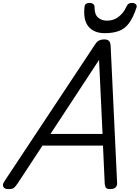

<svg xmlns="http://www.w3.org/2000/svg" viewBox="-72 -1286 960 1320"><path d="M-15 14Q-41 14 -49 -1.5Q-57 -17 -42 -39L578 -975Q592 -998 607 -1006.5Q622 -1015 646 -1015Q665 -1015 676.5 -1005.5Q688 -996 689 -964L733 -31Q735 -11 723.5 1.5Q712 14 686 14Q664 14 657 5.5Q650 -3 648 -23L636 -285H220L50 -26Q32 0 21.5 7Q11 14 -15 14ZM275 -365H633L609 -874ZM648 -1058Q575 -1058 537 -1102.5Q499 -1147 509 -1239Q511 -1254 520 -1260Q529 -1266 544 -1266Q559 -1266 568.5 -1258.5Q578 -1251 578 -1239Q577 -1188 601.5 -1166Q626 -1144 664 -1144Q710 -1144 743.5 -1170.5Q777 -1197 795 -1236Q803 -1254 812 -1260Q821 -1266 835 -1266Q852 -1266 861.5 -1257Q871 -1248 866 -1233Q843 -1164 814.5 -1126Q786 -1088 745.5 -1073Q705 -1058 648 -1058Z"/></svg>

Font: Playwrite AU VIC
Style: Regular
Weight: 400
Designer: Veronika Burian, José Scaglione
Foundry: TypeTogether
Version: Version 1.002